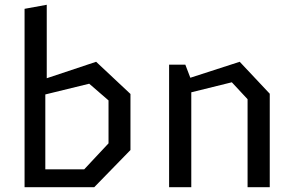

<svg xmlns="http://www.w3.org/2000/svg" viewBox="-20 -785 1240 805"><path d="M83 0V-748L176 -765V-457L383 -526L527 -391V-156L375 0ZM170 -75H333L435 -184V-364L354 -434L170 -389Z M1018 0V-369L952 -440L782 -398V0H689V-514H757L778 -459L985 -526L1111 -392V0Z"/></svg>

Font: Moralerspace Krypton JPDOC
Style: Regular
Weight: 400
Version: v0.0.6; ttfautohint (v1.8.4.7-5d5b-dirty) -l 6 -r 45 -G 200 